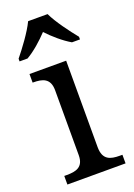

<svg xmlns="http://www.w3.org/2000/svg" viewBox="-147 -823 614 881"><g transform="rotate(-20 160.0 -383.0)"><path d="M10 -619V-606H49C87 -628 127 -664 157 -696C187 -664 228 -628 266 -606H305V-619C274 -657 226 -721 205 -766H110C89 -721 41 -657 10 -619ZM23 0H307V-42H294C249 -42 212 -51 212 -114V-536H33V-494H36C80 -494 118 -485 118 -426V-109C118 -50 80 -42 36 -42H23Z"/></g></svg>

Font: Noto Serif Tangut
Style: Regular
Weight: 400
Designer: YANG Xicheng
Foundry: Liu Zhao Studio
Version: Version 2.169